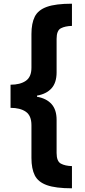

<svg xmlns="http://www.w3.org/2000/svg" viewBox="-20 -852 458 1038"><path d="M37 -394Q89 -394 119.5 -415Q150 -436 150 -486V-668Q150 -726 168 -762Q186 -798 233.5 -815Q281 -832 369 -832V-712Q332 -711 309 -699Q286 -687 286 -642V-461Q286 -405 258.5 -374.5Q231 -344 180 -335V-329Q231 -320 258.5 -289.5Q286 -259 286 -204V-25Q286 20 309 32.5Q332 45 369 46V166Q281 166 233.5 149Q186 132 168 96Q150 60 150 2V-175Q150 -227 119.5 -248Q89 -269 37 -269Z"/></svg>

Font: Noto Sans Gurmukhi SemiCondensed ExtraBold
Style: Regular
Weight: 800
Width: 4
Designer: Jelle Bosma - Monotype Design Team
Foundry: Monotype Imaging Inc.
Version: Version 2.004; ttfautohint (v1.8.4.7-5d5b)